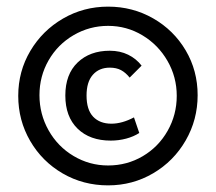

<svg xmlns="http://www.w3.org/2000/svg" viewBox="-20 -625 651 579"><path d="M306 -605Q380 -605 442 -569.5Q504 -534 540 -473Q576 -412 576 -338Q576 -264 540 -201.5Q504 -139 442 -102.5Q380 -66 306 -66Q231 -66 169 -102Q107 -138 71 -200Q35 -262 35 -336Q35 -410 71.5 -471.5Q108 -533 170 -569Q232 -605 306 -605ZM306 -126Q363 -126 410.5 -154Q458 -182 485.5 -230.5Q513 -279 513 -336Q513 -393 485 -441.5Q457 -490 409.5 -518.5Q362 -547 306 -547Q250 -547 202 -519Q154 -491 126.5 -443Q99 -395 99 -338Q99 -281 126.5 -232Q154 -183 202 -154.5Q250 -126 306 -126ZM311 -472Q342 -472 366.5 -460Q391 -448 407 -427L371 -391Q359 -406 345 -413.5Q331 -421 311 -421Q279 -421 260 -399.5Q241 -378 241 -337Q241 -294 261 -273Q281 -252 316 -252Q348 -252 384 -271L400 -224Q383 -213 360.5 -207Q338 -201 314 -201Q251 -201 214 -237Q177 -273 177 -337Q177 -401 214 -436.5Q251 -472 311 -472Z"/></svg>

Font: Telex
Style: Regular
Weight: 400
Designer: Andres Torresi
Foundry: Andres Torresi
Version: Version 1.100